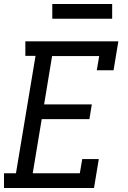

<svg xmlns="http://www.w3.org/2000/svg" viewBox="-22 -942 642 962"><path d="M-2 0V-74H58L156 -662H105V-735H571L547 -590H463L475 -661H239L199 -419H438L426 -345H187L142 -74H378L390 -145H473L449 0ZM240 -848V-922H540V-848Z"/></svg>

Font: Iosevka Curly Slab Extended
Style: Italic
Weight: 400
Width: 7
Italic angle: -9°
Monospace: yes
Designer: Belleve Invis
Foundry: Belleve Invis
Version: Version 11.1.0; ttfautohint (v1.8.3)